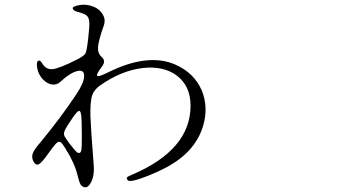

<svg xmlns="http://www.w3.org/2000/svg" viewBox="-20 -774 1540 826"><path d="M382.8 -68.4Q371.1 -216.8 369.1 -271.5Q367.2 -336.9 377 -365.2Q384.8 -387.7 410.2 -406.2Q502 -470.7 594.7 -481.4Q683.6 -491.2 740.2 -449.2Q799.8 -404.3 799.8 -319.3Q799.8 -128.9 545.9 -21.5Q529.3 -14.6 526.4 -11.2Q523.4 -7.8 528.3 0Q536.1 14.6 619.1 -18.6Q702.1 -51.8 752 -89.8Q828.1 -147.5 853.5 -231.4Q877.9 -312.5 847.7 -385.7Q814.5 -460.9 734.4 -496.1Q616.2 -547.9 443.4 -461.9Q404.3 -442.4 398.4 -447.8Q392.6 -453.1 417 -485.4Q427.7 -499 427.7 -509.3Q427.7 -519.5 417 -529.3Q399.4 -544.9 401.9 -573.2Q404.3 -601.6 426.8 -665Q436.5 -693.4 418 -717.8Q401.4 -741.2 368.2 -750Q333 -758.8 299.8 -746.1Q290 -742.2 293.9 -734.9Q297.9 -727.5 311.5 -723.6Q341.8 -715.8 351.6 -708Q363.3 -699.2 364.3 -676.8Q365.2 -660.2 359.4 -608.4Q353.5 -555.7 347.7 -544.4Q341.8 -533.2 310.5 -517.6Q235.4 -479.5 206.5 -476.6Q177.7 -473.6 161.1 -502Q154.3 -514.6 146.5 -513.2Q138.7 -511.7 138.7 -497.1Q138.7 -467.8 156.2 -442.4Q173.8 -418.9 196.3 -412.1Q221.7 -405.3 239.3 -421.9Q284.2 -462.9 314.5 -468.8Q342.8 -474.6 341.8 -446.3Q341.8 -418 307.6 -367.2Q242.2 -268.6 154.3 -162.1Q127 -130.9 121.1 -114.3Q115.2 -97.7 123 -81.1Q133.8 -60.5 147 -67.4Q160.2 -74.2 187.5 -113.3Q211.9 -147.5 220.7 -156.2Q232.4 -168 241.2 -162.1Q247.1 -158.2 261.7 -134.8Q301.8 -71.3 314.5 -16.6Q323.2 18.6 330.1 24.4Q352.5 43.9 370.1 13.2Q387.7 -17.6 382.8 -68.4ZM283.2 -151.4Q281.2 -153.3 278.3 -157.2Q261.7 -180.7 258.8 -185.5Q255.9 -190.4 254.9 -199.2Q254.9 -211.9 280.3 -249Q305.7 -288.1 315.4 -294.9Q326.2 -302.7 329.1 -279.3Q332 -259.8 332 -193.4Q332 -145.5 330.6 -132.8Q329.1 -120.1 324.2 -117.2Q317.4 -113.3 309.6 -120.1Q301.8 -127 283.2 -151.4Z"/></svg>

Font: Bpmf GenWan Min R
Style: R
Weight: 400
Foundry: But Ko
Version: Version 1.320